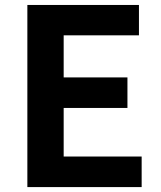

<svg xmlns="http://www.w3.org/2000/svg" viewBox="-20 -761 655 781"><path d="M91.3 0V-740.8H545.2V-617.3H239V-446.1H498.4V-321.9H239V-124.3H556.2V0Z"/></svg>

Font: Noto Sans KR Thin
Style: Regular
Weight: 100
Designer: Ryoko NISHIZUKA 西塚涼子 (kana, bopomofo & ideographs); Paul D. Hunt (Latin, Greek & Cyrillic); Sandoll Communications 산돌커뮤니
Foundry: Adobe
Version: Version 2.004-H2;hotconv 1.0.118;makeotfexe 2.5.65603